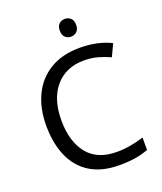

<svg xmlns="http://www.w3.org/2000/svg" viewBox="-165 -1021 962 1137"><g transform="rotate(-20 316.0 -452.5)"><path d="M403 -645Q288 -645 222 -568Q156 -491 156 -357Q156 -224 217.5 -146.5Q279 -69 402 -69Q449 -69 491 -77Q533 -85 573 -97V-19Q533 -4 490.5 3Q448 10 389 10Q280 10 207 -35Q134 -80 97.5 -163Q61 -246 61 -358Q61 -466 100.5 -548.5Q140 -631 217 -677.5Q294 -724 404 -724Q517 -724 601 -682L565 -606Q532 -621 491.5 -633Q451 -645 403 -645ZM381 -915Q401 -915 416.5 -901.5Q432 -888 432 -859Q432 -831 416.5 -817Q401 -803 381 -803Q359 -803 344 -817Q329 -831 329 -859Q329 -888 344 -901.5Q359 -915 381 -915Z"/></g></svg>

Font: Noto Serif Ottoman Siyaq
Style: Regular
Weight: 400
Designer: Sérgio Martins
Version: Version 1.005; ttfautohint (v1.8.4.7-5d5b)